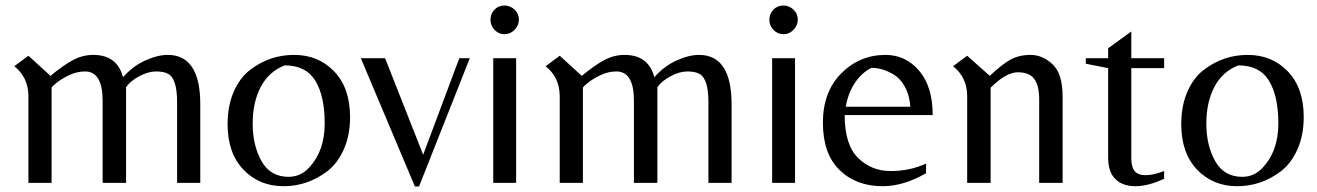

<svg xmlns="http://www.w3.org/2000/svg" viewBox="-20 -663 4775 696"><path d="M588 -464Q706 -464 706 -285V0H622V-293Q622 -377 590 -395Q574 -404 545.5 -404Q517 -404 484.5 -386.5Q452 -369 437 -347V0H352V-298Q352 -351 336 -377.5Q320 -404 289 -404Q258 -404 229.5 -390Q201 -376 184 -362Q167 -348 167 -345V0H83V-314Q83 -382 32 -423L83 -461L163 -388Q210 -427 245 -445.5Q280 -464 318 -464Q405 -464 426 -383Q461 -423 506 -443.5Q551 -464 588 -464Z M1249 -239Q1249 -172 1226 -121Q1203 -70 1166 -42Q1095 12 1007.5 12Q920 12 862.5 -48Q805 -108 805 -213Q805 -280 827.5 -331Q850 -382 887 -410Q958 -464 1046 -464Q1134 -464 1191.5 -404Q1249 -344 1249 -239ZM1026 -22Q1070 -22 1101 -56Q1157 -116 1157 -215.5Q1157 -315 1123 -370.5Q1089 -426 1012 -426Q955 -404 925.5 -348.5Q896 -293 896 -214.5Q896 -136 928 -79Q960 -22 1026 -22Z M1499 13H1484L1288 -452H1376L1514 -102L1645 -452H1683Z M1768 0V-452H1851V0ZM1758 -591.5Q1758 -613 1772.5 -628Q1787 -643 1808.5 -643Q1830 -643 1845.5 -628Q1861 -613 1861 -592Q1861 -571 1845.5 -555Q1830 -539 1809 -539Q1788 -539 1773 -554.5Q1758 -570 1758 -591.5Z M2514 -464Q2632 -464 2632 -285V0H2548V-293Q2548 -377 2516 -395Q2500 -404 2471.5 -404Q2443 -404 2410.5 -386.5Q2378 -369 2363 -347V0H2278V-298Q2278 -351 2262 -377.5Q2246 -404 2215 -404Q2184 -404 2155.5 -390Q2127 -376 2110 -362Q2093 -348 2093 -345V0H2009V-314Q2009 -382 1958 -423L2009 -461L2089 -388Q2136 -427 2171 -445.5Q2206 -464 2244 -464Q2331 -464 2352 -383Q2387 -423 2432 -443.5Q2477 -464 2514 -464Z M2779 0V-452H2862V0ZM2769 -591.5Q2769 -613 2783.5 -628Q2798 -643 2819.5 -643Q2841 -643 2856.5 -628Q2872 -613 2872 -592Q2872 -571 2856.5 -555Q2841 -539 2820 -539Q2799 -539 2784 -554.5Q2769 -570 2769 -591.5Z M3042 -246Q3042 -138 3090.5 -90.5Q3139 -43 3208.5 -43Q3278 -43 3337 -70V-35Q3255 12 3180 12Q3083 12 3023 -47Q2963 -106 2963 -218Q2963 -330 3029.5 -397Q3096 -464 3190 -464Q3263 -464 3312 -406.5Q3361 -349 3361 -246ZM3139 -417Q3104 -400 3079 -362.5Q3054 -325 3046 -276H3280Q3277 -318 3260.5 -348Q3244 -378 3221 -392Q3180 -417 3139 -417Z M3832 -313V0H3747V-303Q3747 -352 3729.5 -376.5Q3712 -401 3669.5 -401Q3627 -401 3571 -345V0H3486V-314Q3486 -382 3435 -423L3486 -461L3568 -388Q3610 -428 3641.5 -446Q3673 -464 3716 -464Q3759 -464 3795.5 -430Q3832 -396 3832 -313Z M4200 -43V-15Q4142 12 4096 12Q4050 12 4023.5 -13.5Q3997 -39 3997 -93V-416L3916 -432V-452H3997V-488L4081 -549V-452H4200V-416H4081V-88Q4081 -58 4093 -43Q4105 -28 4133 -28Q4161 -28 4200 -43Z M4706 -239Q4706 -172 4683 -121Q4660 -70 4623 -42Q4552 12 4464.5 12Q4377 12 4319.5 -48Q4262 -108 4262 -213Q4262 -280 4284.5 -331Q4307 -382 4344 -410Q4415 -464 4503 -464Q4591 -464 4648.5 -404Q4706 -344 4706 -239ZM4483 -22Q4527 -22 4558 -56Q4614 -116 4614 -215.5Q4614 -315 4580 -370.5Q4546 -426 4469 -426Q4412 -404 4382.5 -348.5Q4353 -293 4353 -214.5Q4353 -136 4385 -79Q4417 -22 4483 -22Z"/></svg>

Font: Belleza
Style: Regular
Weight: 400
Designer: Eduardo Rodriguez Tunni
Foundry: Eduardo Rodriguez Tunni
Version: Version 1.001